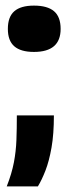

<svg xmlns="http://www.w3.org/2000/svg" viewBox="-20 -533 260 684"><path d="M4 131Q22 85 29.5 45.5Q37 6 38.5 -34.5Q40 -75 40 -122H172Q172 -55 163.5 -7Q155 41 142 74.5Q129 108 115 131ZM101 -348Q54 -348 31 -368Q8 -388 8 -430Q8 -473 31 -493Q54 -513 101 -513Q149 -513 172.5 -493Q196 -473 196 -430Q196 -348 101 -348Z"/></svg>

Font: Bricolage Grotesque 48pt Condensed ExtraBold
Style: Bold
Weight: 700
Version: Version 1.000;gftools[0.9.30]